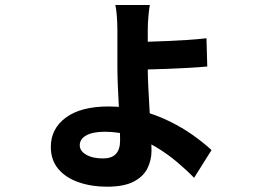

<svg xmlns="http://www.w3.org/2000/svg" viewBox="-20 -654 1040 754"><path d="M568.4 -634.3Q565.6 -620.3 563 -591.7Q560.3 -563 560.3 -536.5Q560.3 -520.3 560.3 -493Q560.3 -465.8 560.3 -436.2Q560.3 -406.7 560.3 -383.5Q560.3 -352.8 562.6 -308.5Q564.8 -264.2 567.6 -216.5Q570.4 -168.8 572.7 -127.6Q575 -86.3 575 -61.7Q575 -25.1 559 7.1Q543.1 39.3 505 59.2Q467 79.2 399.8 79.2Q339.7 79.2 289.3 61.9Q239 44.6 209.3 9.9Q179.6 -24.9 179.6 -77Q179.6 -148.8 238.8 -192.4Q298 -235.9 406.7 -235.9Q472.9 -235.9 532.8 -219.7Q592.6 -203.5 644.8 -178Q697 -152.5 738.8 -122.5Q780.7 -92.4 810.7 -64.7L742.2 44.3Q713 14.1 675.2 -17.8Q637.4 -49.7 592.9 -76.4Q548.3 -103 497.8 -119.8Q447.3 -136.6 391.6 -136.6Q344.4 -136.6 318.8 -122.3Q293.2 -108 293.2 -83.3Q293.2 -61.3 318.3 -46.6Q343.3 -31.8 384.6 -31.8Q418.5 -31.8 435 -49.4Q451.6 -67 451.6 -101.7Q451.6 -129.3 450.1 -166.2Q448.6 -203.1 446.3 -243.4Q444 -283.7 442.5 -322.9Q441 -362.2 441 -393.6Q441 -413.3 441 -439.8Q441 -466.4 441 -492.2Q441 -518 441 -535Q441 -564 438.7 -592.2Q436.5 -620.3 432.9 -634.3ZM505.8 -488.9Q523.4 -488.9 557.2 -490Q591 -491.1 632.3 -492.7Q673.6 -494.3 715.6 -497.1Q757.5 -499.8 790.8 -503.8L794 -392.9Q760.8 -389.7 719 -387.4Q677.2 -385.2 635.1 -383.5Q593 -381.8 559.1 -381.2Q525.2 -380.6 506.6 -380.6Z"/></svg>

Font: Noto Sans HK Thin
Style: Regular
Weight: 100
Designer: Ryoko NISHIZUKA 西塚涼子 (kana, bopomofo & ideographs); Paul D. Hunt (Latin, Greek & Cyrillic); Sandoll Communications 산돌커뮤니
Foundry: Adobe
Version: Version 2.004-H2;hotconv 1.0.118;makeotfexe 2.5.65603